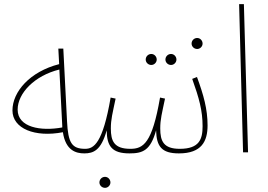

<svg xmlns="http://www.w3.org/2000/svg" viewBox="-20 -734 1290 925"><path d="M386 5C399 5 406 2 406 -6C406 -15 399 -17 390 -17C326 -17 308 -46 303 -149L285 -500H261L265 -425C124 -389 40 -292 40 -202C40 -114 149 -71 283 -97C296 -9 346 5 386 5ZM65 -206C65 -285 147 -370 266 -399L280 -127V-120C177 -101 65 -120 65 -206Z M486 171C500 171 512 159 512 145C512 130 500 118 486 118C471 118 459 130 459 145C459 159 471 171 486 171Z M386 5C430 5 467 -9 494 -106C495 -30 519 5 604 5C619 5 624 1 624 -6C624 -11 622 -17 608 -17C530 -17 514 -54 514 -115C514 -159 522 -187 537 -259L513 -264C475 -43 432 -17 390 -17Z M804 -421C818 -421 830 -433 830 -447C830 -462 818 -474 804 -474C789 -474 777 -462 777 -447C777 -433 789 -421 804 -421ZM709 -421C723 -421 735 -433 735 -447C735 -462 723 -474 709 -474C694 -474 682 -462 682 -447C682 -433 694 -421 709 -421Z M604 5C668 5 705 -9 732 -106C734 -28 759 5 842 5C857 5 862 1 862 -6C862 -11 860 -17 846 -17C768 -17 752 -54 752 -115C752 -159 760 -187 775 -259L751 -264C713 -43 670 -17 608 -17Z M930 -498C944 -498 956 -510 956 -524C956 -539 944 -551 930 -551C915 -551 903 -539 903 -524C903 -510 915 -498 930 -498Z M842 5C952 5 980 -54 980 -130C980 -208 961 -276 929 -363L906 -354C939 -262 956 -201 956 -126C956 -64 941 -17 846 -17Z M1151 0H1175L1155 -714H1132Z"/></svg>

Font: Noto Sans Arabic ExtCond Thin
Style: Regular
Weight: 100
Width: 2
Designer: Monotype Design Team, Nadine Chahine, Nizar Qandah and Khaled Hosny
Foundry: Monotype Imaging Inc.
Version: Version 2.012